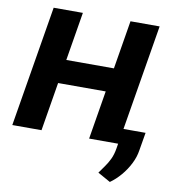

<svg xmlns="http://www.w3.org/2000/svg" viewBox="-100 -817 1050 1138"><g transform="rotate(10 425.0 -247.5)"><path d="M9.6 0 130.3 -727.3H306.1L257.8 -435.4H544.4L592.7 -727.3H768.1L647.4 0H471.9L520.2 -292.3H233.7L185.4 0ZM795.5 -91.6 777.3 16Q771.3 57.2 750.9 97.8Q730.5 138.5 700.8 173.3Q671.2 208.1 637.4 231.9L561.1 189.3Q575.6 168 592 145.8Q608.3 123.6 622 95.3Q635.7 67.1 642 27.7L661.2 -91.6Z"/></g></svg>

Font: Inter UI Extra Bold
Style: Italic
Weight: 800
Italic angle: 9.39999°
Designer: Rasmus Andersson
Foundry: rsms
Version: 3.2;8d6f07862